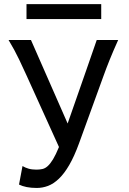

<svg xmlns="http://www.w3.org/2000/svg" viewBox="-20 -909 631 941"><path d="M559.1 -712.9Q533.7 -656.2 517.1 -615Q500.5 -573.7 488.3 -539.6L367.2 -206.1Q343.8 -142.1 319.3 -100.1Q294.9 -58.1 268.8 -33.2Q242.7 -8.3 215.6 2Q188.5 12.2 160.2 12.2Q132.3 12.2 110.6 7.8Q88.9 3.4 73.2 -4.4L90.3 -95.2Q103 -87.4 119.6 -82.5Q136.2 -77.6 158.2 -77.6Q174.3 -77.6 187.7 -80.6Q201.2 -83.5 213.9 -95Q226.6 -106.4 240 -128.4Q253.4 -150.4 269 -188.5L109.9 -539.6Q95.2 -572.3 73.5 -617.9Q51.8 -663.6 22 -712.9H131.8L311.5 -303.7Q320.3 -329.1 331.3 -360.4Q342.3 -391.6 354 -425.3Q365.7 -459 377.7 -493.2Q389.6 -527.3 400.9 -559.6Q427.2 -634.3 454.1 -712.9ZM109.9 -888.7H476.1V-815.4H109.9Z"/></svg>

Font: Andika CyrE
Style: Regular
Weight: 400
Designer: Victor Gaultney, Annie Olsen, Julie Remington, Don Collingsworth, Eric Hays, Becca Hirsbrunner
Foundry: SIL International
Version: Version 5.000